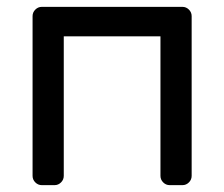

<svg xmlns="http://www.w3.org/2000/svg" viewBox="-20 -540 654 560"><path d="M512 -520Q523 -520 531 -512Q539 -504 539 -493V-27Q539 -16 531 -8Q523 0 512 0H475Q464 0 456 -8Q448 -16 448 -27V-434H166V-27Q166 -16 158 -8Q150 0 139 0H102Q91 0 83 -8Q75 -16 75 -27V-493Q75 -504 83 -512Q91 -520 102 -520Z"/></svg>

Font: Rubik
Style: Regular
Weight: 400
Designer: Hubert & Fischer
Foundry: Hubert & Fischer
Version: Version 1.002; ttfautohint (v1.6)